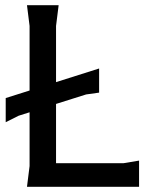

<svg xmlns="http://www.w3.org/2000/svg" viewBox="-20 -720 602 740"><path d="M2 -249V-342L362 -456V-363L312 -356L52 -274ZM84 0 94 -80V-620L84 -700H206L196 -620V-91H456L516 -101V0Z"/></svg>

Font: AR One Sans Medium
Style: Regular
Weight: 500
Designer: Niteesh Yadav
Foundry: Niteesh Yadav
Version: Version 1.001;gftools[0.9.33]